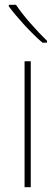

<svg xmlns="http://www.w3.org/2000/svg" viewBox="-20 -785 232 805"><path d="M109 0H83V-528H109ZM47 -765Q71 -729 108 -687Q145 -645 177 -614V-606H158Q122 -637 82.5 -680Q43 -723 17 -758V-765Z"/></svg>

Font: Noto Sans Kannada SemiCondensed Thin
Style: Regular
Weight: 100
Width: 4
Designer: Jelle Bosma - Monotype Design Team
Foundry: Monotype Imaging Inc.
Version: Version 2.005; ttfautohint (v1.8.4.7-5d5b)